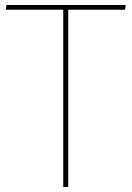

<svg xmlns="http://www.w3.org/2000/svg" viewBox="-20 -748 526 768"><path d="M233 -709H3L6 -728H483L480 -709H253V0H233Z"/></svg>

Font: Murecho Thin Thin
Style: Regular
Weight: 250
Version: Version 1.010